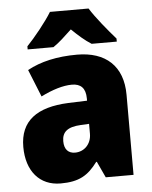

<svg xmlns="http://www.w3.org/2000/svg" viewBox="-54 -811 685 867"><g transform="rotate(-5 288.0 -378.0)"><path d="M380 -766H205C180 -724 124 -655 90 -620V-606H207C235 -625 259 -648 292 -679C324 -648 350 -625 380 -606H494V-620C458 -661 408 -721 380 -766ZM310 -563C219 -563 144 -546 84 -513L134 -389C186 -415 235 -430 275 -430C314 -430 337 -410 337 -362V-352L252 -349C109 -343 32 -287 32 -169C32 -59 91 10 186 10C270 10 311 -15 354 -73H357L391 0H517V-363C517 -494 439 -563 310 -563ZM299 -245 337 -247V-202C337 -155 304 -123 263 -123C233 -123 214 -141 214 -179C214 -220 238 -242 299 -245Z"/></g></svg>

Font: Noto Sans Khmer SemiCondensed Black
Style: Regular
Weight: 900
Width: 4
Designer: Danh Hong and the Monotype Design Team
Foundry: Monotype Imaging Inc.
Version: Version 2.004